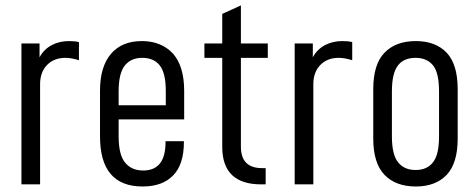

<svg xmlns="http://www.w3.org/2000/svg" viewBox="-20 -676 1747 704"><path d="M58.6 -516.6H125V-465.8Q140.6 -495.1 169.9 -510.7Q198.2 -525.4 233.4 -525.4Q256.8 -525.4 269.5 -521.5V-455.1Q242.2 -463.9 219.7 -463.9Q178.7 -463.9 153.3 -438.5Q127 -412.1 127 -367.2V0H58.6Z M415 -238.3V-176.8Q415 -108.4 438.5 -80.1Q461.9 -50.8 504.9 -50.8Q586.9 -50.8 586.9 -154.3V-158.2H654.3V-155.3Q654.3 -73.2 615.2 -33.2Q576.2 7.8 502.9 7.8Q346.7 7.8 346.7 -175.8V-342.8Q346.7 -432.6 387.7 -479.5Q427.7 -525.4 500 -525.4Q571.3 -525.4 614.3 -479.5Q655.3 -432.6 655.3 -342.8V-238.3ZM415 -340.8V-290H587.9V-342.8Q587.9 -408.2 565.4 -436.5Q543.9 -463.9 501 -463.9Q460 -463.9 437.5 -435.5Q415 -407.2 415 -340.8Z M863.3 -463.9V-138.7Q863.3 -98.6 882.8 -79.1Q902.3 -59.6 940.4 -59.6H954.1V0H937.5Q795.9 0 794.9 -135.7V-463.9H729.5V-516.6H794.9V-625L863.3 -656.2V-516.6H961.9V-463.9Z M1060.5 -516.6H1127V-465.8Q1142.6 -495.1 1171.9 -510.7Q1200.2 -525.4 1235.4 -525.4Q1258.8 -525.4 1271.5 -521.5V-455.1Q1244.1 -463.9 1221.7 -463.9Q1180.7 -463.9 1155.3 -438.5Q1128.9 -412.1 1128.9 -367.2V0H1060.5Z M1348.6 -168V-348.6Q1348.6 -440.4 1389.6 -482.4Q1430.7 -525.4 1504.9 -525.4Q1577.1 -525.4 1618.2 -482.4Q1658.2 -439.5 1658.2 -348.6V-168Q1658.2 -78.1 1618.2 -35.2Q1577.1 7.8 1504.9 7.8Q1430.7 7.8 1389.6 -35.2Q1348.6 -78.1 1348.6 -168ZM1589.8 -175.8V-340.8Q1589.8 -408.2 1568.4 -435.5Q1545.9 -463.9 1503.9 -463.9Q1460.9 -463.9 1439.5 -436.5Q1417 -408.2 1417 -340.8V-175.8Q1417 -109.4 1439.5 -81.1Q1461.9 -52.7 1503.9 -52.7Q1546.9 -52.7 1568.4 -82Q1589.8 -109.4 1589.8 -175.8Z"/></svg>

Font: Dinish Condensed
Style: Regular
Weight: 400
Width: 3
Designer: Bert Driehuis
Foundry: Playbeing
Version: Version 3.006; git-39231f3c-release